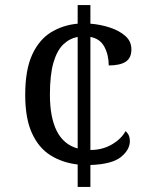

<svg xmlns="http://www.w3.org/2000/svg" viewBox="-20 -734 599 754"><path d="M285 -88Q225 -95 178.5 -124Q132 -153 105.5 -211Q79 -269 79 -361Q79 -460 106.5 -519.5Q134 -579 181 -607.5Q228 -636 285 -641V-714H335V-641Q374 -638 411 -626Q448 -614 472 -593Q496 -572 496 -540Q496 -506 473.5 -491.5Q451 -477 407 -477Q407 -518 390 -550Q373 -582 335 -589V-145Q382 -145 419 -166.5Q456 -188 473 -219Q490 -205 490 -180Q490 -146 455 -117.5Q420 -89 335 -86V0H285ZM285 -589Q253 -583 228.5 -559.5Q204 -536 190 -488.5Q176 -441 176 -362Q176 -273 203 -219.5Q230 -166 285 -151Z"/></svg>

Font: Noto Serif Grantha
Style: Regular
Weight: 400
Designer: Monotype Design Team
Foundry: Monotype Imaging Inc.
Version: Version 2.004; ttfautohint (v1.8.4.7-5d5b)